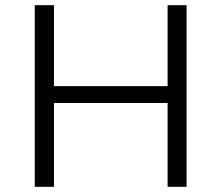

<svg xmlns="http://www.w3.org/2000/svg" viewBox="-20 -720 853 740"><path d="M626 0V-323H188V0H114V-700H188V-388H626V-700H699V0Z"/></svg>

Font: Montserrat
Style: Regular
Weight: 400
Designer: Julieta Ulanovsky
Foundry: Julieta Ulanovsky
Version: Version 9.000; ttfautohint (v1.8.4.7-5d5b)